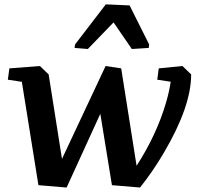

<svg xmlns="http://www.w3.org/2000/svg" viewBox="-20 -840 892 871"><path d="M22.5 -529.8 161.1 -540.5 200.7 -502.4 261.2 -119.1 459 -540.5 529.8 -529.8 599.6 -87.9Q689.9 -227.5 732.9 -373.5Q747.6 -423.3 754.4 -469.2L693.4 -478.5L700.2 -529.8L807.6 -540.5L847.2 -502.4Q847.2 -357.4 724.1 -148.4Q672.9 -61 615.2 10.7L487.8 0L435.1 -323.7L282.2 10.7L154.3 0L79.1 -468.8L15.6 -478.5ZM654.8 -622.6 578.1 -617.7 495.1 -738.3 378.4 -617.7 318.4 -622.6 320.3 -638.2 460 -820.3 567.9 -815.4 656.7 -638.2Z"/></svg>

Font: NoticiaText-BoldItalic
Style: Bold Italic
Weight: 700
Italic angle: -8°
Designer: JM Sole
Foundry: JM Sole
Version: Version 1.003